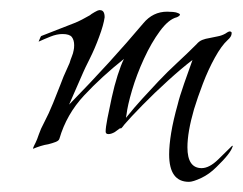

<svg xmlns="http://www.w3.org/2000/svg" viewBox="-20 -289 479 378"><path d="M352 69Q313 69 313 15Q313 -3 317 -27.5Q321 -52 330 -84Q333 -97 342.5 -124.5Q352 -152 359 -171Q338 -155 311 -130.5Q284 -106 260.5 -82Q237 -58 225 -44Q217 -33 217 -37L206 -29Q199 -25 193.5 -25Q188 -25 188 -30Q188 -38 191.5 -56Q195 -74 200 -97Q205 -120 211.5 -140.5Q218 -161 224 -173Q180 -138 145.5 -101Q111 -64 97 -16Q96 -12 89.5 -9.5Q83 -7 75 -5Q68 -4 60 -1.5Q52 1 45 4Q45 2 47 -2Q49 -6 50 -8Q53 -14 56.5 -24.5Q60 -35 67 -48Q76 -65 84.5 -86Q93 -107 99 -122.5Q105 -138 105 -138L117 -165Q119 -172 121.5 -178Q124 -184 125 -190Q126 -194 126 -200Q126 -210 121.5 -216Q117 -222 103 -222Q92 -222 79.5 -217Q67 -212 56 -207Q57 -209 58.5 -213Q60 -217 61 -218Q66 -220 86.5 -228Q107 -236 125 -243Q133 -246 141.5 -250.5Q150 -255 157 -259Q159 -261 166 -265Q173 -269 175 -269H177Q186 -269 186 -255Q184 -240 175 -216Q167 -194 156.5 -173Q146 -152 144 -147L116 -83Q158 -126 194 -165.5Q230 -205 262 -243Q281 -266 309 -266Q314 -266 320.5 -265.5Q327 -265 331 -263Q336 -261 333.5 -258.5Q331 -256 328 -255Q312 -251 295 -228Q278 -205 263.5 -173.5Q249 -142 240 -111.5Q231 -81 229 -63Q229 -62 228.5 -60.5Q228 -59 228 -57Q244 -77 260 -94.5Q276 -112 292 -129Q310 -148 329 -165.5Q348 -183 367 -202Q372 -208 378.5 -210.5Q385 -213 392 -214Q401 -216 409 -217.5Q417 -219 424 -223Q431 -228 433.5 -227Q436 -226 436 -225V-223Q436 -217 428 -210Q416 -199 403 -175.5Q390 -152 379.5 -124.5Q369 -97 362 -74Q349 -29 349 1Q349 42 377 42Q392 42 409.5 25Q427 8 437 -2Q438 -2 438.5 -1.5Q439 -1 438 -1Q435 12 406 40Q392 54 376 61.5Q360 69 352 69Z"/></svg>

Font: Grey Qo
Style: Regular
Weight: 400
Designer: Robert E. Leuschke
Foundry: Robert E. Leuschke
Version: Version 2.010